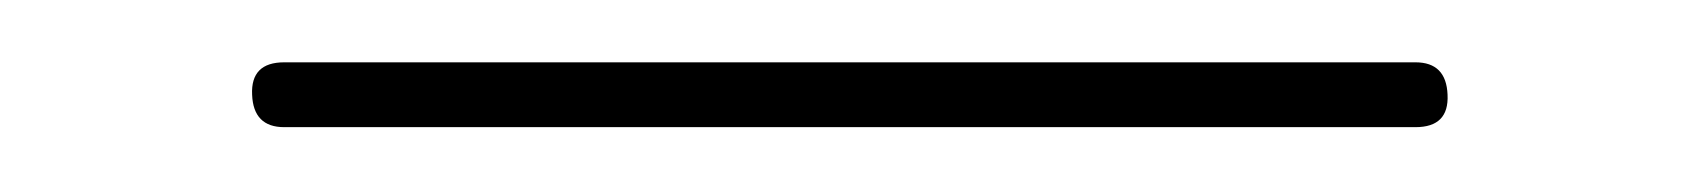

<svg xmlns="http://www.w3.org/2000/svg" viewBox="-20 70 540 61"><path d="M70.3 110.4Q60.5 110.4 60.1 100.1Q59.6 89.8 70.3 89.8H429.7Q439.5 89.8 439.9 100.1Q440.4 110.4 429.7 110.4Z"/></svg>

Font: Rounded-X Mgen+ 1m thin
Style: Regular
Weight: 100
Designer: [Source Han Sans]
Ryoko NISHIZUKA  (kana & ideographs); Paul D. Hunt (Latin, Greek & Cyrillic); Wenlong ZHANG  (bopomofo
Version: Version 1.059.20150602